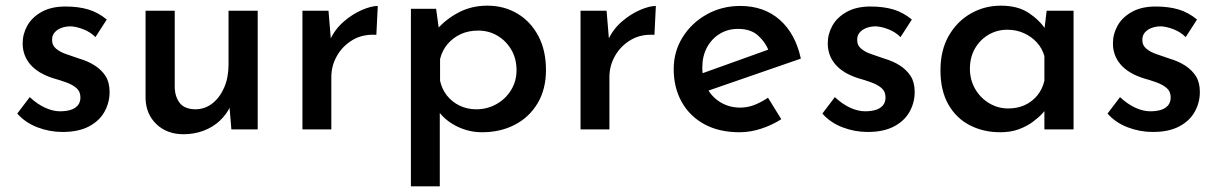

<svg xmlns="http://www.w3.org/2000/svg" viewBox="-20 -457 4305 678"><path d="M201 9Q155 9 112 -7.5Q69 -24 41 -56L85 -114Q112 -89 139.5 -76.5Q167 -64 192 -64Q212 -64 228 -68.5Q244 -73 254 -84Q264 -95 264 -113Q264 -134 250 -146Q236 -158 214 -166Q192 -174 167 -181Q114 -198 87 -229.5Q60 -261 60 -304Q60 -337 76.5 -366.5Q93 -396 127 -415Q161 -434 211 -434Q257 -434 292 -423.5Q327 -413 357 -388L317 -326Q299 -344 274.5 -353.5Q250 -363 230 -364Q212 -364 197 -358.5Q182 -353 173 -342.5Q164 -332 164 -318Q163 -298 177.5 -285.5Q192 -273 215 -265.5Q238 -258 260 -250Q291 -241 315 -225.5Q339 -210 353 -188Q367 -166 367 -132Q367 -95 349 -62.5Q331 -30 294 -10.5Q257 9 201 9Z M628 17Q570 17 533 -18Q496 -53 494 -108V-419H597V-145Q599 -113 615.5 -92.5Q632 -72 669 -71Q703 -71 729.5 -91.5Q756 -112 771.5 -147.5Q787 -183 787 -229V-419H890V0H797L789 -97L793 -81Q780 -53 756 -30.5Q732 -8 699 4.5Q666 17 628 17Z M1140 -419 1150 -299 1145 -315Q1162 -353 1193 -380Q1224 -407 1257.5 -421.5Q1291 -436 1314 -436L1309 -334Q1261 -337 1225.5 -316Q1190 -295 1170 -260Q1150 -225 1150 -185V0H1048V-419Z M1682 10Q1636 10 1594 -10.5Q1552 -31 1527 -66L1533 -97V201H1431V-426H1520L1534 -324L1523 -353Q1554 -389 1599.5 -413Q1645 -437 1701 -437Q1760 -437 1807 -409Q1854 -381 1881 -330Q1908 -279 1908 -210Q1908 -142 1878.5 -92.5Q1849 -43 1798 -16.5Q1747 10 1682 10ZM1662 -71Q1700 -71 1732.5 -89Q1765 -107 1784.5 -138.5Q1804 -170 1804 -209Q1804 -250 1785.5 -281.5Q1767 -313 1736.5 -331Q1706 -349 1669 -349Q1634 -349 1607 -336.5Q1580 -324 1561 -302Q1542 -280 1534 -249V-172Q1540 -143 1558 -120Q1576 -97 1603 -84Q1630 -71 1662 -71Z M2122 -419 2132 -299 2127 -315Q2144 -353 2175 -380Q2206 -407 2239.5 -421.5Q2273 -436 2296 -436L2291 -334Q2243 -337 2207.5 -316Q2172 -295 2152 -260Q2132 -225 2132 -185V0H2030V-419Z M2592 10Q2519 10 2467 -18.5Q2415 -47 2387 -97.5Q2359 -148 2359 -213Q2359 -275 2390.5 -325.5Q2422 -376 2475.5 -406Q2529 -436 2594 -436Q2678 -436 2733.5 -387Q2789 -338 2808 -250L2467 -132L2443 -192L2716 -290L2695 -277Q2683 -308 2657 -331.5Q2631 -355 2586 -355Q2550 -355 2521.5 -337.5Q2493 -320 2476.5 -289.5Q2460 -259 2460 -218Q2460 -176 2477.5 -144.5Q2495 -113 2525.5 -95Q2556 -77 2594 -77Q2621 -77 2645.5 -87Q2670 -97 2692 -112L2739 -36Q2706 -15 2667.5 -2.5Q2629 10 2592 10Z M3044 9Q2998 9 2955 -7.5Q2912 -24 2884 -56L2928 -114Q2955 -89 2982.5 -76.5Q3010 -64 3035 -64Q3055 -64 3071 -68.5Q3087 -73 3097 -84Q3107 -95 3107 -113Q3107 -134 3093 -146Q3079 -158 3057 -166Q3035 -174 3010 -181Q2957 -198 2930 -229.5Q2903 -261 2903 -304Q2903 -337 2919.5 -366.5Q2936 -396 2970 -415Q3004 -434 3054 -434Q3100 -434 3135 -423.5Q3170 -413 3200 -388L3160 -326Q3142 -344 3117.5 -353.5Q3093 -363 3073 -364Q3055 -364 3040 -358.5Q3025 -353 3016 -342.5Q3007 -332 3007 -318Q3006 -298 3020.5 -285.5Q3035 -273 3058 -265.5Q3081 -258 3103 -250Q3134 -241 3158 -225.5Q3182 -210 3196 -188Q3210 -166 3210 -132Q3210 -95 3192 -62.5Q3174 -30 3137 -10.5Q3100 9 3044 9Z M3512 10Q3453 10 3405 -14.5Q3357 -39 3329 -88Q3301 -137 3301 -209Q3301 -280 3330.5 -331Q3360 -382 3408.5 -409.5Q3457 -437 3514 -437Q3574 -437 3612.5 -411.5Q3651 -386 3673 -352L3666 -336L3676 -419H3771V0H3668V-105L3679 -80Q3675 -72 3662 -57.5Q3649 -43 3627.5 -27Q3606 -11 3577.5 -0.5Q3549 10 3512 10ZM3540 -74Q3573 -74 3599 -86Q3625 -98 3643 -120Q3661 -142 3668 -172V-259Q3660 -287 3641 -307.5Q3622 -328 3595.5 -340Q3569 -352 3537 -352Q3501 -352 3471 -334.5Q3441 -317 3423 -286Q3405 -255 3405 -214Q3405 -175 3423.5 -143Q3442 -111 3473 -92.5Q3504 -74 3540 -74Z M4051 9Q4005 9 3962 -7.5Q3919 -24 3891 -56L3935 -114Q3962 -89 3989.5 -76.5Q4017 -64 4042 -64Q4062 -64 4078 -68.5Q4094 -73 4104 -84Q4114 -95 4114 -113Q4114 -134 4100 -146Q4086 -158 4064 -166Q4042 -174 4017 -181Q3964 -198 3937 -229.5Q3910 -261 3910 -304Q3910 -337 3926.5 -366.5Q3943 -396 3977 -415Q4011 -434 4061 -434Q4107 -434 4142 -423.5Q4177 -413 4207 -388L4167 -326Q4149 -344 4124.5 -353.5Q4100 -363 4080 -364Q4062 -364 4047 -358.5Q4032 -353 4023 -342.5Q4014 -332 4014 -318Q4013 -298 4027.5 -285.5Q4042 -273 4065 -265.5Q4088 -258 4110 -250Q4141 -241 4165 -225.5Q4189 -210 4203 -188Q4217 -166 4217 -132Q4217 -95 4199 -62.5Q4181 -30 4144 -10.5Q4107 9 4051 9Z"/></svg>

Font: Josefin Sans Medium
Style: Regular
Weight: 500
Designer: Santiago Orozco
Foundry: Typemade
Version: Version 2.001